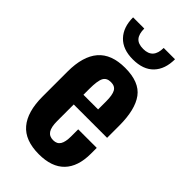

<svg xmlns="http://www.w3.org/2000/svg" viewBox="-245 -857 936 936"><g transform="rotate(45 223.0 -389.5)"><path d="M224.1 -642.1Q154.3 -642.1 117.2 -681.2Q80.1 -720.2 80.1 -788.1H157.2Q157.2 -750.5 172.9 -732.2Q188.5 -713.9 224.1 -713.9Q291 -713.9 291 -788.1H369.1Q369.1 -719.7 332 -680.9Q294.9 -642.1 224.1 -642.1ZM227.1 8.8Q131.3 8.8 86.2 -44.7Q41 -98.1 41 -203.1V-375Q41 -480.5 86.7 -533.7Q132.3 -586.9 227.1 -586.9Q325.2 -586.9 365.5 -532.2Q405.8 -477.5 405.8 -366.2V-283.2H175.8V-168.9Q175.8 -127 188.5 -107.9Q201.2 -88.9 228 -88.9Q253.9 -88.9 265.4 -107.4Q276.9 -126 276.9 -164.1V-212.9H404.8V-172.9Q404.8 -84 360.1 -37.6Q315.4 8.8 227.1 8.8ZM175.8 -350.1H276.9V-404.8Q276.9 -449.7 265.9 -469.2Q254.9 -488.8 227.1 -488.8Q198.2 -488.8 187 -467.8Q175.8 -446.8 175.8 -390.1Z"/></g></svg>

Font: Oswald Medium
Style: Regular
Weight: 500
Designer: Vernon Adams
Foundry: Vernon Adams
Version: Version 4.103